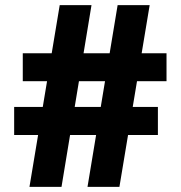

<svg xmlns="http://www.w3.org/2000/svg" viewBox="-20 -726 702 746"><path d="M320 0 437 -706H561.5L444 0ZM35 -201.5V-310.5H593.5V-201.5ZM94.5 0 212 -706H335.5L219 0ZM68.5 -410.5V-519H627V-410.5Z"/></svg>

Font: Outfit Thin
Style: Regular
Weight: 100
Designer: Rodrigo Fuenzalida
Foundry: fragTYPE
Version: Version 1.100;gftools[0.9.27]